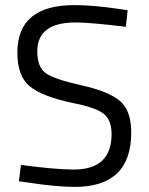

<svg xmlns="http://www.w3.org/2000/svg" viewBox="-20 -723 582 752"><path d="M276 -635Q126 -635 126 -522Q126 -459 160.5 -435.5Q195 -412 300.5 -388.5Q406 -365 450 -327.5Q494 -290 494 -204Q494 9 273 9Q200 9 90 -8L54 -13L62 -77Q198 -59 269 -59Q417 -59 417 -198Q417 -254 384.5 -278.5Q352 -303 263 -320Q146 -345 97 -384.5Q48 -424 48 -517Q48 -703 271 -703Q344 -703 446 -688L480 -683L473 -618Q334 -635 276 -635Z"/></svg>

Font: Titillium Web
Style: Regular
Weight: 400
Version: Version 1.001;PS 57.000;hotconv 1.0.70;makeotf.lib2.5.55311